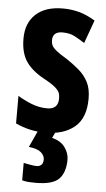

<svg xmlns="http://www.w3.org/2000/svg" viewBox="-56 -658 480 868"><g transform="rotate(5 184.5 -224.0)"><path d="M345 -226Q345 -138 296 -97Q247 -56 164 -56Q126 -56 93 -63.5Q60 -71 28 -86V-211Q55 -194 90 -180Q125 -166 162 -166Q212 -166 212 -215Q212 -227 209 -238Q206 -249 190 -263.5Q174 -278 135 -299Q79 -330 53.5 -369Q28 -408 28 -471Q28 -542 71.5 -582Q115 -622 194 -622Q233 -622 268 -612.5Q303 -603 341 -580L303 -475Q278 -491 256 -502.5Q234 -514 201 -514Q157 -514 157 -474Q157 -462 161.5 -452Q166 -442 181.5 -429Q197 -416 231 -396Q261 -376 287.5 -353.5Q314 -331 329.5 -301Q345 -271 345 -226ZM274 57Q274 114 246 144Q218 174 139 174Q122 174 107.5 173Q93 172 78 168V89Q93 92 110 95Q127 98 138 98Q150 98 158.5 90.5Q167 83 167 66Q167 48 150.5 33.5Q134 19 95 15L132 -66H211L196 -35Q236 -25 255 1.5Q274 28 274 57Z"/></g></svg>

Font: Noto Sans Malayalam UI ExtraCondensed
Style: Bold
Weight: 700
Width: 2
Designer: Jelle Bosma - Monotype Design Team
Foundry: Monotype Imaging Inc.
Version: Version 2.104; ttfautohint (v1.8.4.7-5d5b)